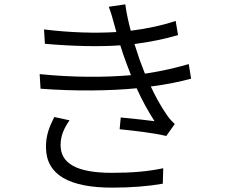

<svg xmlns="http://www.w3.org/2000/svg" viewBox="-20 -815 1040 881"><path d="M299 -263 229 -278C207 -234 190 -194 191 -138C192 -12 299 46 495 46C581 46 657 40 727 28L729 -43C657 -28 586 -22 493 -22C332 -22 258 -65 258 -149C258 -194 275 -228 299 -263ZM505 -700 514 -668C419 -662 303 -665 182 -680L186 -614C311 -603 435 -600 532 -607C540 -581 549 -554 560 -525L581 -470C467 -460 314 -459 162 -475L166 -408C321 -396 486 -398 607 -410C630 -359 658 -307 689 -259C657 -263 590 -271 534 -276L529 -222C597 -215 687 -205 743 -191L782 -246C768 -259 756 -272 746 -287C718 -327 693 -373 672 -418C744 -427 809 -441 857 -454L846 -521C799 -507 727 -489 645 -477L621 -540L597 -613C668 -622 740 -637 797 -654L786 -719C724 -698 651 -683 580 -674C569 -715 560 -757 555 -795L479 -784C489 -758 498 -728 505 -700Z"/></svg>

Font: ChiuKong Gothic CL Normal
Style: Regular
Weight: 350
Designer: Ryoko NISHIZUKA 西塚涼子 (kana, bopomofo & ideographs); Paul D. Hunt (Latin, Greek & Cyrillic); Sandoll Communications 산돌커뮤니
Foundry: Adobe
Version: Version 1.300